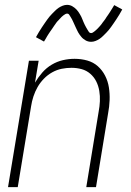

<svg xmlns="http://www.w3.org/2000/svg" viewBox="-20 -770 540 790"><path d="M13 0 99 -520H139L124 -430Q137 -452 154 -471.5Q171 -491 193 -504Q215 -517 239 -522.5Q263 -528 287 -528Q314 -528 339 -521Q364 -514 382.5 -497.5Q401 -481 412.5 -458.5Q424 -436 428 -410.5Q432 -385 431 -358Q430 -331 425 -305L375 0H335L386 -311Q390 -332 391 -353.5Q392 -375 388.5 -396Q385 -417 376 -435Q367 -453 351.5 -466.5Q336 -480 316 -485.5Q296 -491 274 -491Q254 -491 234 -487Q214 -483 195 -472.5Q176 -462 160.5 -446Q145 -430 134.5 -411.5Q124 -393 117.5 -373Q111 -353 108 -333L53 0ZM355 -598Q349 -598 343 -599.5Q337 -601 332 -604Q327 -607 322.5 -610.5Q318 -614 314.5 -618.5Q311 -623 307.5 -627.5Q304 -632 301.5 -637Q299 -642 296.5 -647Q294 -652 291.5 -657.5Q289 -663 286.5 -668.5Q284 -674 281.5 -679.5Q279 -685 276.5 -690Q274 -695 271 -699.5Q268 -704 265 -709Q262 -714 256 -714Q252 -714 248 -711.5Q244 -709 240.5 -706.5Q237 -704 233.5 -700.5Q230 -697 226 -692.5Q222 -688 220.5 -686.5Q219 -685 216.5 -682.5Q214 -680 212 -677Q210 -674 207.5 -670.5Q205 -667 202.5 -663.5Q200 -660 197.5 -656Q195 -652 192 -648Q189 -644 186 -639.5Q183 -635 180 -630.5Q177 -626 174 -621Q171 -616 168 -610.5Q165 -605 161 -599L128 -617Q134 -628 140 -638Q146 -648 152 -657Q158 -666 163.5 -674Q169 -682 174 -689Q179 -696 184 -702Q189 -708 194 -713Q199 -718 206.5 -725.5Q214 -733 221.5 -738Q229 -743 238 -746.5Q247 -750 256 -750Q262 -750 267.5 -748.5Q273 -747 278 -744Q283 -741 287.5 -737.5Q292 -734 296 -729.5Q300 -725 303 -720.5Q306 -716 309 -711Q312 -706 314.5 -701Q317 -696 319 -690.5Q321 -685 323.5 -679.5Q326 -674 328.5 -668.5Q331 -663 334 -658Q337 -653 339.5 -648.5Q342 -644 345.5 -639Q349 -634 355 -634Q359 -634 362.5 -636.5Q366 -639 369.5 -641.5Q373 -644 376.5 -647.5Q380 -651 384.5 -655.5Q389 -660 390 -661.5Q391 -663 393.5 -665.5Q396 -668 398 -671Q400 -674 402.5 -677.5Q405 -681 408 -684.5Q411 -688 413.5 -692Q416 -696 418.5 -700Q421 -704 424.5 -708.5Q428 -713 430.5 -717.5Q433 -722 436.5 -727Q440 -732 443 -737.5Q446 -743 450 -749L483 -731Q477 -720 471 -710Q465 -700 459 -691Q453 -682 447.5 -674Q442 -666 437 -659Q432 -652 427 -646Q422 -640 417 -635Q412 -630 404.5 -622.5Q397 -615 389.5 -610Q382 -605 373 -601.5Q364 -598 355 -598Z"/></svg>

Font: Iosevka Extralight Oblique
Style: Regular
Weight: 200
Italic angle: -9°
Monospace: yes
Designer: Belleve Invis
Foundry: Belleve Invis
Version: Version 32.5.0; ttfautohint (v1.8.4)